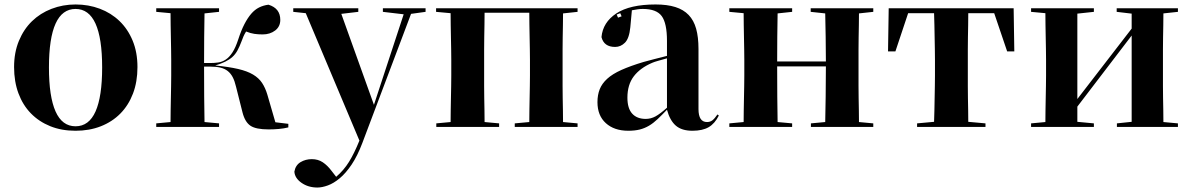

<svg xmlns="http://www.w3.org/2000/svg" viewBox="-20 -576 5331 859"><path d="M199 -274Q199 -144 228.5 -77.5Q258 -11 318 -11Q378 -11 407.5 -77.5Q437 -144 437 -274Q437 -536 318 -536Q199 -536 199 -274ZM595 -276Q595 -210 575 -157.5Q555 -105 518.5 -68Q482 -31 431 -11Q380 9 318 9Q255 9 204.5 -11.5Q154 -32 118 -69Q82 -106 62.5 -158.5Q43 -211 43 -276Q43 -341 64.5 -393Q86 -445 123 -481Q160 -517 210.5 -536.5Q261 -556 318 -556Q376 -556 426.5 -537Q477 -518 514.5 -482Q552 -446 573.5 -394Q595 -342 595 -276Z M1212 -29 1270 -22V-6Q1250 -1 1227 1Q1204 3 1182 3Q1125 3 1100.5 -13.5Q1076 -30 1065 -73L1036 -188Q1030 -214 1021 -231Q1012 -248 998.5 -258.5Q985 -269 966 -273.5Q947 -278 920 -278H893Q893 -208 893.5 -143.5Q894 -79 895 -30L960 -24V-8H679V-24L743 -30Q743 -54 743.5 -82Q744 -110 744.5 -137.5Q745 -165 745.5 -191Q746 -217 746 -238V-308Q746 -329 745.5 -355Q745 -381 744.5 -408.5Q744 -436 743.5 -464Q743 -492 743 -517L679 -523V-539H960V-523L895 -516Q894 -468 893.5 -408.5Q893 -349 893 -294H920Q939 -294 956.5 -296.5Q974 -299 990 -309.5Q1006 -320 1020 -341.5Q1034 -363 1046 -400Q1059 -440 1073.5 -468Q1088 -496 1104 -514.5Q1120 -533 1139 -542.5Q1158 -552 1181 -555Q1234 -539 1234 -487Q1234 -457 1211 -439.5Q1188 -422 1155 -422Q1135 -422 1118 -424.5Q1101 -427 1081 -435Q1073 -422 1069 -412.5Q1065 -403 1061 -392Q1052 -368 1042.5 -350.5Q1033 -333 1019.5 -321Q1006 -309 987.5 -300Q969 -291 943 -283Q1004 -277 1045 -267.5Q1086 -258 1112 -242.5Q1138 -227 1152.5 -205Q1167 -183 1176 -153Z M1884 -539V-523L1819 -514L1601 64Q1579 122 1553 160.5Q1527 199 1500 221.5Q1473 244 1447 253.5Q1421 263 1400 263Q1359 263 1329 242Q1299 221 1297 192Q1302 163 1324.5 149.5Q1347 136 1375 136Q1403 136 1424 150Q1445 164 1463 188L1484 215Q1518 186 1541.5 148Q1565 110 1588 53L1348 -517L1292 -523V-539H1583V-523L1507 -514L1653 -107L1786 -512L1693 -523V-539Z M2564 -523 2499 -516Q2499 -492 2498.5 -464Q2498 -436 2497.5 -408.5Q2497 -381 2497 -355Q2497 -329 2497 -308V-238Q2497 -217 2497 -191Q2497 -165 2497.5 -137.5Q2498 -110 2498.5 -82Q2499 -54 2499 -30L2564 -24V-8H2283V-24L2348 -30Q2348 -54 2348.5 -82Q2349 -110 2349.5 -137.5Q2350 -165 2350.5 -191Q2351 -217 2351 -238V-308Q2351 -329 2350.5 -355.5Q2350 -382 2349.5 -410Q2349 -438 2348.5 -466Q2348 -494 2348 -519H2148Q2148 -494 2147.5 -466Q2147 -438 2146.5 -410Q2146 -382 2146 -355.5Q2146 -329 2146 -308V-238Q2146 -217 2146 -191Q2146 -165 2146.5 -137.5Q2147 -110 2147.5 -82Q2148 -54 2148 -30L2213 -24V-8H1932V-24L1996 -30Q1996 -54 1996.5 -82Q1997 -110 1997.5 -137.5Q1998 -165 1998.5 -191Q1999 -217 1999 -238V-308Q1999 -329 1998.5 -355Q1998 -381 1997.5 -408.5Q1997 -436 1996.5 -464Q1996 -492 1996 -517L1931 -523V-539H2564Z M3143 -30Q3157 -30 3167 -37.5Q3177 -45 3190 -64L3196 -59Q3178 -23 3150.5 -7Q3123 9 3078 9Q3030 9 3003.5 -14Q2977 -37 2964 -85Q2941 -61 2922 -43Q2903 -25 2883.5 -13.5Q2864 -2 2842 3.5Q2820 9 2791 9Q2728 9 2690.5 -25Q2653 -59 2653 -119Q2653 -151 2663 -176.5Q2673 -202 2696.5 -223.5Q2720 -245 2760 -263Q2800 -281 2860 -299Q2881 -305 2907 -311.5Q2933 -318 2964 -326V-393Q2964 -472 2940.5 -504Q2917 -536 2856 -536Q2845 -536 2834 -534.5Q2823 -533 2807 -530L2800 -454Q2795 -404 2776 -385Q2757 -366 2732 -366Q2682 -366 2671 -410Q2677 -476 2737.5 -516Q2798 -556 2913 -556Q2965 -556 3001.5 -544.5Q3038 -533 3061 -509Q3084 -485 3094.5 -447.5Q3105 -410 3105 -357V-88Q3105 -30 3143 -30ZM2739 -511 2745 -497 2761 -503 2755 -517ZM2869 -44Q2892 -44 2913 -55.5Q2934 -67 2964 -94V-315Q2939 -308 2923 -303.5Q2907 -299 2898 -295Q2844 -272 2815.5 -234.5Q2787 -197 2787 -139Q2787 -91 2808.5 -67.5Q2830 -44 2869 -44Z M3887 -523 3823 -516Q3823 -492 3822.5 -464Q3822 -436 3821.5 -408.5Q3821 -381 3821 -355Q3821 -329 3821 -308V-238Q3821 -217 3821 -191Q3821 -165 3821.5 -137.5Q3822 -110 3822.5 -82Q3823 -54 3823 -30L3887 -24V-8H3608V-24L3672 -30Q3673 -79 3674 -144Q3675 -209 3675 -279H3457Q3457 -209 3457.5 -144Q3458 -79 3459 -30L3524 -24V-8H3243V-24L3307 -30Q3307 -54 3307.5 -82Q3308 -110 3308.5 -137.5Q3309 -165 3309.5 -191Q3310 -217 3310 -238V-308Q3310 -329 3309.5 -355Q3309 -381 3308.5 -408.5Q3308 -436 3307.5 -464Q3307 -492 3307 -517L3243 -523V-539H3524V-523L3459 -516Q3458 -469 3457.5 -411.5Q3457 -354 3457 -301H3675Q3675 -354 3674 -411.5Q3673 -469 3672 -516L3607 -523V-539H3887Z M4428 -517H4312Q4312 -492 4311.5 -464Q4311 -436 4310.5 -408.5Q4310 -381 4310 -355Q4310 -329 4310 -308V-238Q4310 -217 4310 -191Q4310 -165 4310.5 -137.5Q4311 -110 4311.5 -82.5Q4312 -55 4312 -31L4389 -24V-8H4083V-24L4159 -31Q4160 -55 4160.5 -82.5Q4161 -110 4161.5 -137.5Q4162 -165 4162.5 -191Q4163 -217 4163 -238V-308Q4163 -329 4162.5 -355Q4162 -381 4161.5 -408.5Q4161 -436 4160.5 -464Q4160 -492 4159 -517H4043L3986 -346H3953L3956 -539H4515L4518 -346H4486Z M5250 -523 5185 -516Q5185 -492 5184.5 -464Q5184 -436 5183.5 -408.5Q5183 -381 5183 -355Q5183 -329 5183 -308V-238Q5183 -217 5183 -191Q5183 -165 5183.5 -137.5Q5184 -110 5184.5 -82Q5185 -54 5185 -30L5250 -24V-8H4977V-24L5043 -31V-417L4800 -99V-31L4874 -24V-8H4593V-24L4657 -30Q4657 -54 4657.5 -82Q4658 -110 4658.5 -137.5Q4659 -165 4659.5 -191Q4660 -217 4660 -238V-308Q4660 -329 4659.5 -355Q4659 -381 4658.5 -408.5Q4658 -436 4657.5 -464Q4657 -492 4657 -517L4593 -523V-539H4874V-523L4800 -515V-133L5043 -448V-515L4976 -523V-539H5250Z"/></svg>

Font: XinYuGongZhangJiaSongA
Style: Regular
Weight: 900
Designer: XinYuGong
Foundry: Adobe Systems Incorporated
Version: Version 1.00